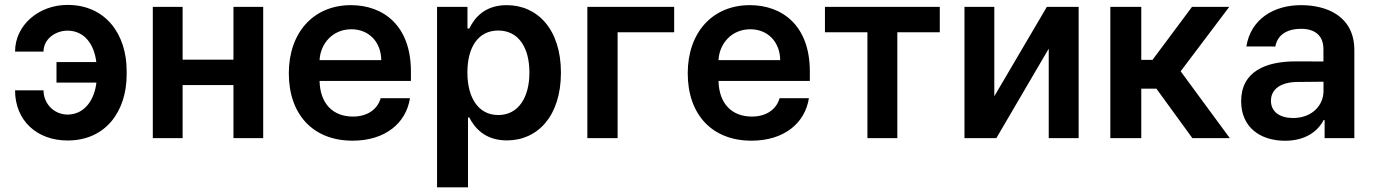

<svg xmlns="http://www.w3.org/2000/svg" viewBox="-20 -574 5713 798"><path d="M260.7 -446.7C334.9 -446 372.2 -384.6 380.3 -316.1H214.8V-230.8H380.7C373.2 -163.7 334.9 -98.4 260.7 -97.7C202.8 -98.4 160.9 -144.5 160.9 -198.5H42.6C42.6 -73.5 132.8 9.9 260.7 9.9C420.5 9.9 506.4 -112.6 506.4 -264.2V-279.5C506.4 -430.8 419.7 -553.6 260.7 -553.6C141 -553.6 42.6 -469.5 42.6 -359.4H160.9C160.9 -409.8 207 -446 260.7 -446.7Z M739 -545.5H615.1V0H739V-220.5H950.3V0H1073.9V-545.5H950.3V-326H739Z M1445.3 10.7C1581.3 10.7 1668 -62.5 1683.9 -165.8H1562.1C1548.3 -117.9 1505.3 -89.5 1447.1 -89.5C1364 -89.5 1310.4 -142.8 1308.2 -237.6H1687.9V-277C1687.9 -468.4 1572.8 -552.6 1438.6 -552.6C1282.3 -552.6 1180.4 -437.9 1180.4 -269.5C1180.4 -98.4 1280.9 10.7 1445.3 10.7ZM1308.2 -324.2C1311.8 -393.8 1363.6 -452.4 1440.3 -452.4C1514.2 -452.4 1563.9 -398.4 1564.6 -324.2Z M1796.5 204.5H1925.1V-85.9H1930.4C1950.6 -46.2 1992.9 9.6 2086.6 9.6C2215.2 9.6 2311.4 -92.3 2311.4 -272C2311.4 -453.8 2212.4 -552.6 2086.3 -552.6C1990.1 -552.6 1949.9 -494.7 1930.4 -455.3H1922.9V-545.5H1796.5ZM1922.6 -272.7C1922.6 -378.6 1968 -447.1 2050.8 -447.1C2136.4 -447.1 2180.4 -374.3 2180.4 -272.7C2180.4 -170.5 2135.7 -95.9 2050.8 -95.9C1968.8 -95.9 1922.6 -166.9 1922.6 -272.7Z M2782 -545.5H2421.2V0H2546.9V-440H2782Z M3103.3 10.7C3239.3 10.7 3326 -62.5 3342 -165.8H3220.2C3206.3 -117.9 3163.4 -89.5 3105.1 -89.5C3022 -89.5 2968.4 -142.8 2966.3 -237.6H3345.9V-277C3345.9 -468.4 3230.8 -552.6 3096.6 -552.6C2940.3 -552.6 2838.4 -437.9 2838.4 -269.5C2838.4 -98.4 2938.9 10.7 3103.3 10.7ZM2966.3 -324.2C2969.8 -393.8 3021.7 -452.4 3098.4 -452.4C3172.2 -452.4 3221.9 -398.4 3222.7 -324.2Z M3408.7 -440H3585.2V0H3709.5V-440H3886V-545.5H3408.7Z M4112.6 -174V-545.5H3988.6V0H4121.1L4338.8 -371.8V0H4463.1V-545.5H4331Z M4594.8 0H4723.4V-205.6H4786.2L4935.7 0H5091.3L4887.1 -277.7L5089.1 -545.5H4934.3L4770.2 -325.3H4723.4V-545.5H4594.8Z M5321 11C5406.6 11 5457.7 -29.1 5481.2 -74.9H5485.4V0H5609V-365.1C5609 -509.2 5491.5 -552.6 5387.4 -552.6C5272.7 -552.6 5178.3 -493.6 5160.2 -381L5280.5 -380.7C5289.1 -426.5 5325.3 -454.2 5388.1 -454.2C5447.8 -454.2 5480.5 -423.7 5480.5 -370V-318.5L5366.1 -318.9C5239 -319.2 5138.5 -275.9 5138.5 -153.1C5138.5 -45.8 5217 11 5321 11ZM5262.4 -155.2C5262.4 -204.5 5304.7 -232.6 5371.4 -233.3L5480.8 -234.4V-195.7C5480.8 -134.9 5431.8 -83.5 5354.4 -83.5C5300.8 -83.5 5262.4 -108 5262.4 -155.2Z"/></svg>

Font: Margiela Sans Semi Bold
Style: Regular
Weight: 600
Designer: Stefan Endress, Andreas Faust
Version: Version 1.100;FEAKit 1.0